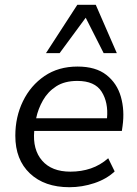

<svg xmlns="http://www.w3.org/2000/svg" viewBox="-20 -773 572 802"><path d="M270 9Q166 9 105 -48.5Q44 -106 44 -206Q44 -285 76 -350.5Q108 -416 166 -455.5Q224 -495 304 -495Q380 -495 424.5 -460Q469 -425 485 -368.5Q501 -312 492 -247L489 -226H123Q116 -148 156 -102Q196 -56 274 -56Q320 -56 359.5 -69.5Q399 -83 432 -112L459 -57Q425 -25 374 -8Q323 9 270 9ZM303 -435Q250 -435 215 -412.5Q180 -390 159.5 -354Q139 -318 131 -279H427Q433 -345 404.5 -390Q376 -435 303 -435ZM172 -551 303 -753H380L468 -551H413L338 -699L229 -551Z"/></svg>

Font: Nunito Sans
Style: Italic
Weight: 400
Italic angle: -9°
Designer: Vernon Adams
Foundry: Vernon Adams
Version: Version 3.006; ttfautohint (v1.8.3)